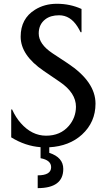

<svg xmlns="http://www.w3.org/2000/svg" viewBox="-20 -767 562 1012"><path d="M193.8 8.8Q113.8 2.9 39.1 -43V-189.9H43.9Q63.5 -147 89.4 -118.2Q147.9 -51.8 223.1 -51.8Q298.3 -51.8 342.8 -103.5Q379.9 -147 380.4 -204.1Q380.4 -277.3 295.9 -335L210 -393.6Q88.9 -476.1 88.9 -573.7Q88.9 -668.9 164.6 -715.8Q214.8 -747.1 279.8 -747.1Q349.6 -747.1 409.7 -719.7V-597.2H404.8Q397.5 -612.3 388.2 -627Q350.1 -686.5 291.5 -686.5Q246.6 -686.5 219.2 -665.5Q184.1 -638.7 184.1 -590.8Q184.1 -534.2 257.3 -485.8L336.4 -433.6Q483.4 -336.4 483.4 -220.7Q483.4 -123 412.1 -57.6Q345.2 3.4 239.7 9.3V38.6Q313.5 62.5 313.5 123.5Q313.5 224.6 178.7 224.6V157.2Q249.5 157.2 249.5 114.3Q249.5 77.1 193.8 66.9Z"/></svg>

Font: Classica
Style: Book
Weight: 400
Designer: Wojciech Kalinowski "wmk69" (wmk69@o2.pl)
Foundry: Wojciech Kalinowski "wmk69" (wmk69@o2.pl)
Version: Version 2.1.1; 2021-05-14